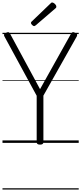

<svg xmlns="http://www.w3.org/2000/svg" viewBox="-20 -1149 653 1544"><path d="M302 14Q275 14 275 -5V-379L15 -857Q10 -867 13.5 -873.5Q17 -880 29 -886Q43 -892 49.5 -890Q56 -888 63 -874L302 -432L549 -874Q557 -888 564.5 -890Q572 -892 583 -886Q597 -880 599.5 -873.5Q602 -867 598 -857L329 -380V-5Q329 14 302 14ZM254 -939Q248 -939 238.5 -948Q229 -957 229 -964Q229 -966 230 -969.5Q231 -973 235 -976L385 -1120Q389 -1124 392 -1126.5Q395 -1129 399 -1129Q406 -1129 414 -1123.5Q422 -1118 427.5 -1110.5Q433 -1103 433 -1096Q433 -1092 432 -1089Q431 -1086 425 -1081L268 -946Q263 -943 260.5 -941Q258 -939 254 -939ZM0 365H613V375H0ZM0 -20H613V0H0ZM0 -505H613V-500H0ZM0 -885H613V-875H0Z"/></svg>

Font: Playwrite AT Guides
Style: Regular
Weight: 400
Designer: Veronika Burian, José Scaglione
Foundry: TypeTogether
Version: Version 1.003